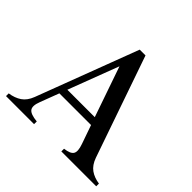

<svg xmlns="http://www.w3.org/2000/svg" viewBox="-172 -878 1055 1055"><g transform="rotate(45 356.0 -350.0)"><path d="M6 0V-21Q47 -27 76 -46.5Q105 -66 121 -108L345 -700H390L595 -109Q610 -67 638 -47Q666 -27 707 -21V0H619H542H436V-21Q480 -26 491.5 -45Q503 -64 487 -109L445 -229L462 -218H192L208 -232L161 -108Q144 -64 158 -45Q172 -26 224 -21V0H100H94ZM203 -263H448L438 -248L323 -580H340L214 -248Z"/></g></svg>

Font: RL Madena Variable
Style: Regular
Weight: 400
Designer: I Kadek Wantara Putra
Foundry: Roughlines ID
Version: Version 1.000;Glyphs 3.1.2 (3151)